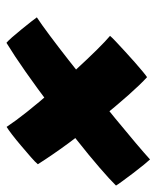

<svg xmlns="http://www.w3.org/2000/svg" viewBox="33 -638 474 581"><g transform="rotate(90 270.5 -347.0)"><path d="M541 -460.5Q523.5 -442.5 486.8 -410.8Q450 -379 401.2 -340.5Q352.5 -302 299.5 -262Q246.5 -222 197 -187.2Q147.5 -152.5 109 -129Q103.5 -133.5 92.2 -146.2Q81 -159 68.2 -174.8Q55.5 -190.5 45.2 -203.5Q35 -216.5 32 -221Q52 -234 86.5 -259.8Q121 -285.5 163.5 -318.8Q206 -352 251 -388Q296 -424 337.8 -458.2Q379.5 -492.5 412 -520Q444.5 -547.5 462 -563.5Q466 -559.5 478 -544.8Q490 -530 503.8 -512Q517.5 -494 528.2 -479.2Q539 -464.5 541 -460.5ZM213 -554.5Q234.5 -535 267.8 -497.5Q301 -460 338.8 -413Q376.5 -366 412.8 -316.8Q449 -267.5 476.5 -224Q470.5 -216.5 455 -203Q439.5 -189.5 421.2 -174Q403 -158.5 387 -146.2Q371 -134 363.5 -129.5Q346 -156 317.8 -191.5Q289.5 -227 256 -265.5Q222.5 -304 189.8 -339.8Q157 -375.5 130 -402.8Q103 -430 88 -442.5Q92.5 -448 105.2 -460Q118 -472 134.5 -487.2Q151 -502.5 167.5 -517Q184 -531.5 196.5 -541.8Q209 -552 213 -554.5Z"/></g></svg>

Font: Grandstander Thin
Style: Bold Italic
Weight: 700
Italic angle: -15°
Version: Version 1.200